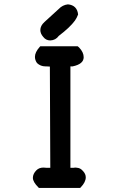

<svg xmlns="http://www.w3.org/2000/svg" viewBox="-20 -874 540 904"><path d="M169.9 -732.4Q169.9 -752.9 189.5 -770.5Q254.9 -830.1 256.8 -832Q274.4 -850.6 299.8 -853.5Q321.3 -851.6 333.5 -839.4Q345.7 -827.1 347.7 -805.7Q341.8 -790 333 -777.3Q309.6 -745.1 256.8 -705.1Q242.2 -684.6 216.8 -683.6Q196.3 -683.6 183.6 -700.2Q169.9 -715.8 169.9 -732.4ZM169.9 -656.2H345.7Q350.6 -652.3 352.5 -650.4Q374 -627.9 374 -604.5Q374 -572.3 322.3 -561.5H311.5V-84H326.2Q331.1 -85 334 -85Q336.9 -85 340.3 -84.5Q343.8 -84 349.6 -83Q360.4 -80.1 368.2 -71.3L371.1 -68.4Q383.8 -54.7 383.8 -39.1Q383.8 -16.6 360.4 7.8L357.4 10.7H163.1L160.2 7.8Q134.8 -17.6 134.8 -36.6Q134.8 -55.7 151.4 -72.3Q164.1 -85 184.6 -85Q191.4 -85 198.2 -84H216.8L214.8 -560.5L198.2 -561.5Q195.3 -561.5 193.4 -561.5Q170.9 -561.5 154.3 -577.1Q144.5 -590.8 144.5 -606.4Q144.5 -627.9 167 -653.3Z"/></svg>

Font: JasonHandwriting2
Style: SemiBold
Weight: 600
Version: Version 1.04.7